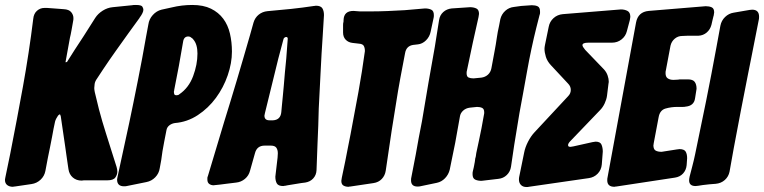

<svg xmlns="http://www.w3.org/2000/svg" viewBox="-65 -758 3080 774"><path d="M-6 -6H-8L-13 -5Q-27 -5 -36 -12Q-45 -19 -45 -33Q-45 -34 -44.5 -37Q-44 -40 -43 -45L-24 -137Q3 -274 27.5 -409Q52 -544 69 -682Q71 -703 84 -714.5Q97 -726 114 -726H125Q139 -725 152.5 -724Q166 -723 179 -722L192 -721Q213 -720 222 -709Q231 -698 231 -685Q231 -677 230 -674L224 -640Q222 -627 220 -619Q218 -611 217 -606L199 -507L205 -508Q219 -531 236 -557Q253 -583 272 -612L319 -686Q330 -703 349 -715Q368 -727 389 -729L468 -737Q471 -738 483 -738Q505 -738 509 -731Q513 -724 513 -719Q513 -707 498 -687L497 -685Q486 -669 474.5 -654Q463 -639 452 -623Q429 -591 402 -553Q375 -515 351 -479L326 -441Q318 -430 316.5 -419.5Q315 -409 315 -403Q315 -400 315.5 -396Q316 -392 317 -387L334 -317Q347 -268 362 -221Q377 -174 392 -126L405 -85Q408 -75 408 -66Q408 -54 400 -42.5Q392 -31 367 -31H273L264 -30Q243 -30 228.5 -42.5Q214 -55 211 -76L208 -96Q206 -113 203 -130.5Q200 -148 198 -166L180 -289Q178 -297 176 -297Q174 -297 169 -292Q160 -279 157 -268Q154 -255 151 -239.5Q148 -224 145 -207Q141 -185 136.5 -163.5Q132 -142 128 -122L118 -69Q114 -48 98.5 -33.5Q83 -19 62 -16Z M446 -8Q443 -7 435 -7Q407 -7 407 -34Q407 -35 407.5 -38Q408 -41 409 -46L456 -263Q464 -301 473 -345Q482 -389 491 -434.5Q500 -480 508.5 -525Q517 -570 524 -611L533 -659Q536 -681 551 -697.5Q566 -714 586 -719L627 -728Q668 -738 710 -738Q755 -738 785.5 -723Q816 -708 835 -682.5Q854 -657 862 -622.5Q870 -588 870 -550Q870 -504 853 -454.5Q836 -405 805.5 -363.5Q775 -322 732.5 -294Q690 -266 640 -262Q627 -260 617.5 -252.5Q608 -245 606 -233L597 -187Q593 -167 590 -148.5Q587 -130 585 -113L579 -80Q576 -59 561 -43.5Q546 -28 525 -24ZM637 -394V-392L636 -389Q636 -383 637.5 -378.5Q639 -374 647 -374Q654 -374 658 -378Q696 -404 713.5 -451Q731 -498 731 -542Q731 -579 715 -598Q712 -603 705 -607Q701 -611 694 -611Q676 -611 673 -589L656 -492Z M1084 -9H1082L1077 -8Q1057 -8 1051 -18.5Q1045 -29 1045 -46L1054 -123L1055 -140Q1055 -154 1049 -162.5Q1043 -171 1027 -171H1002Q971 -171 963 -141L943 -70Q938 -50 922.5 -37Q907 -24 887 -22L879 -21Q864 -19 850 -17.5Q836 -16 823 -14L804 -12H802L797 -11Q786 -11 778.5 -16.5Q771 -22 771 -34Q771 -37 771 -40.5Q771 -44 773 -48L839 -268Q850 -303 863 -346Q876 -389 890 -435.5Q904 -482 917.5 -529Q931 -576 943 -617L957 -667Q963 -687 978 -699Q993 -711 1013 -713L1108 -722Q1155 -727 1201 -734H1203L1208 -735Q1228 -735 1234.5 -724.5Q1241 -714 1241 -697L1236 -615Q1231 -543 1227.5 -468.5Q1224 -394 1220 -321L1218 -251Q1217 -217 1215 -179L1211 -72Q1210 -52 1197.5 -38.5Q1185 -25 1165 -22L1149 -20Q1121 -15 1094 -11ZM1095 -602Q1095 -609 1088 -609Q1080 -607 1078 -601L1057 -522L1003 -302Q1001 -292 1001 -292Q1001 -273 1021 -273H1036Q1066 -275 1069 -306L1071 -328Q1073 -348 1075 -369Q1077 -390 1079 -412Q1081 -438 1083.5 -465.5Q1086 -493 1089 -522Z M1347 -6H1345L1340 -5Q1328 -5 1319.5 -10Q1311 -15 1311 -29Q1311 -32 1313 -42L1327 -109Q1332 -136 1337.5 -163Q1343 -190 1348 -216Q1365 -304 1380 -387.5Q1395 -471 1406 -552Q1406 -565 1401.5 -573Q1397 -581 1382 -582L1356 -585Q1339 -587 1328.5 -598Q1318 -609 1318 -627V-657Q1318 -664 1319 -667Q1320 -669 1320 -677Q1321 -714 1360 -714L1373 -713Q1380 -712 1386 -712Q1392 -712 1399 -712H1425Q1462 -712 1497.5 -713.5Q1533 -715 1567 -717L1648 -724Q1663 -724 1673.5 -719Q1684 -714 1684 -697Q1684 -689 1683 -686L1671 -630Q1667 -610 1652.5 -595.5Q1638 -581 1619 -579H1618Q1614 -578 1610 -578Q1606 -578 1601 -577Q1573 -573 1568 -544L1549 -444Q1539 -390 1531.5 -341Q1524 -292 1514 -232L1490 -70Q1487 -50 1474 -36.5Q1461 -23 1441 -20Z M1629 -7Q1626 -6 1618 -6Q1592 -6 1592 -31Q1592 -39 1593 -42L1611 -135Q1617 -169 1623 -202Q1629 -235 1636 -269Q1650 -354 1662.5 -426Q1675 -498 1688 -570L1705 -677Q1708 -697 1722 -709.5Q1736 -722 1756 -724L1830 -729Q1844 -729 1855 -724Q1866 -719 1866 -702Q1866 -699 1864 -689L1841 -586L1817 -472Q1816 -470 1816 -463Q1816 -449 1824 -445.5Q1832 -442 1844 -442L1875 -445Q1891 -447 1902 -457Q1913 -467 1916 -483L1929 -553Q1934 -579 1937.5 -604Q1941 -629 1947 -655L1952 -681Q1957 -701 1972 -714.5Q1987 -728 2007 -730L2036 -734L2079 -737Q2093 -737 2102.5 -732.5Q2112 -728 2112 -712Q2112 -709 2112 -705.5Q2112 -702 2110 -697L2097 -646Q2087 -606 2077.5 -561.5Q2068 -517 2060 -472Q2052 -427 2044 -383.5Q2036 -340 2029 -302Q2024 -270 2018.5 -238Q2013 -206 2008 -174L1995 -86Q1992 -66 1978 -52.5Q1964 -39 1944 -37L1876 -29Q1861 -29 1850.5 -34Q1840 -39 1840 -56Q1840 -64 1841 -67L1845 -84Q1845 -86 1845.5 -87Q1846 -88 1846 -89L1848 -100V-101L1849 -104V-105L1851 -120Q1853 -125 1853.5 -130.5Q1854 -136 1855 -141Q1860 -165 1865.5 -190Q1871 -215 1876 -241L1886 -296Q1887 -298 1887 -305Q1887 -319 1878.5 -323Q1870 -327 1858 -327L1829 -324Q1813 -322 1802 -312Q1791 -302 1789 -288L1770 -182Q1765 -157 1760 -133Q1755 -109 1750 -84L1748 -74Q1743 -54 1729 -39.5Q1715 -25 1696 -21Z M2323 -185Q2333 -187 2336 -187Q2355 -187 2360 -174.5Q2365 -162 2365 -147L2361 -95Q2359 -73 2344.5 -58Q2330 -43 2309 -40L2067 -5Q2064 -4 2058 -4Q2043 -4 2035 -12.5Q2027 -21 2027 -34Q2027 -41 2028 -45L2048 -143Q2052 -164 2063.5 -186.5Q2075 -209 2090 -225L2225 -370Q2236 -381 2236 -395.5Q2236 -410 2225 -421L2156 -495Q2141 -511 2135.5 -529Q2130 -547 2130 -561Q2130 -567 2132 -577L2147 -650Q2151 -671 2166.5 -685Q2182 -699 2204 -701L2438 -720Q2453 -720 2464.5 -714Q2476 -708 2476 -690Q2476 -687 2474 -677L2462 -632Q2457 -612 2440.5 -599Q2424 -586 2402 -586H2307Q2283 -586 2283 -576Q2283 -570 2294 -557L2370 -478Q2380 -467 2384.5 -453.5Q2389 -440 2389 -430Q2389 -424 2388 -421L2382 -372Q2380 -357 2372.5 -341Q2365 -325 2354 -314L2235 -190Q2225 -180 2225 -173Q2225 -171 2226.5 -168.5Q2228 -166 2235 -166Q2237 -166 2247 -168Z M2419 -6H2417L2412 -5Q2383 -5 2383 -31Q2383 -39 2384 -42L2499 -667Q2507 -710 2550 -714L2780 -733Q2794 -733 2804 -728.5Q2814 -724 2814 -708Q2814 -705 2812 -695L2811 -692Q2809 -684 2807 -675.5Q2805 -667 2803 -658Q2798 -639 2784 -627Q2770 -615 2751 -614H2708L2685 -613Q2668 -613 2655 -602Q2642 -591 2638 -574L2619 -473Q2618 -471 2618 -463Q2618 -448 2627 -442Q2636 -436 2650 -436L2669 -437Q2672 -438 2680 -438H2708Q2728 -438 2735.5 -428Q2743 -418 2743 -400L2737 -362Q2733 -331 2698 -328Q2695 -327 2688 -327H2665Q2641 -327 2618 -320.5Q2595 -314 2590 -285L2570 -179V-177L2569 -173Q2569 -156 2578 -151Q2587 -146 2602 -146L2666 -156H2668L2673 -157Q2693 -157 2699 -147Q2705 -137 2705 -120L2703 -92Q2701 -72 2688.5 -58.5Q2676 -45 2656 -42Z M2749 -9Q2746 -9 2743.5 -8.5Q2741 -8 2739 -8Q2713 -8 2713 -31Q2713 -34 2713.5 -37.5Q2714 -41 2715 -46Q2720 -66 2726 -88.5Q2732 -111 2737 -135Q2760 -244 2781.5 -351Q2803 -458 2823 -567L2839 -654Q2843 -675 2858 -689.5Q2873 -704 2893 -707L2957 -718Q2960 -718 2962.5 -718.5Q2965 -719 2967 -719Q2995 -719 2995 -691Q2995 -682 2994 -679L2977 -593Q2970 -560 2964 -527Q2958 -494 2951 -462Q2937 -392 2922 -314Q2907 -236 2893 -161L2876 -66Q2872 -46 2857 -32.5Q2842 -19 2820 -17Q2807 -16 2794.5 -15Q2782 -14 2768 -12Z"/></svg>

Font: Bangerz 2
Style: Regular
Weight: 400
Designer: vernon adams
Foundry: Vernon Adams
Version: Version 2.10;December 28, 2023;FontCreator 13.0.0.2683 64-bi